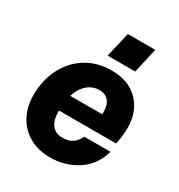

<svg xmlns="http://www.w3.org/2000/svg" viewBox="-170 -817 875 940"><g transform="rotate(30 267.5 -347.0)"><path d="M279 -704H434L402 -563H246ZM497 -211H174Q174 -104 256 -104Q289 -104 310.5 -118.5Q332 -133 346 -162H494Q470 -78 402.5 -34Q335 10 250 10Q183 10 132.5 -19Q82 -48 55 -99Q28 -150 28 -214Q28 -297 61.5 -364.5Q95 -432 157 -471Q219 -510 301 -510Q398 -510 453 -453Q508 -396 508 -305Q508 -260 497 -211ZM186 -301H367V-314Q367 -355 348 -376Q329 -397 297 -397Q258 -397 229 -371.5Q200 -346 186 -301Z"/></g></svg>

Font: CBA Beacon Sans Extra Bold
Style: Italic
Weight: 800
Italic angle: -13°
Designer: Wei Huang
Foundry: Wei Huang
Version: Version 1.002